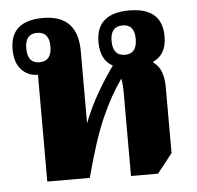

<svg xmlns="http://www.w3.org/2000/svg" viewBox="-45 -605 673 657"><g transform="rotate(-5 291.5 -276.5)"><path d="M524 -60V-288Q524 -316 516 -338.5Q508 -361 489 -374V-377Q535 -398 535 -460Q535 -559 422 -559Q308 -559 308 -460Q308 -398 350 -376Q321 -336 293.5 -288.5Q266 -241 245 -187V-435Q245 -559 126 -559Q13 -559 13 -461Q13 -415 35.5 -391Q58 -367 91 -367H92V0H238Q272 -129 304 -201.5Q336 -274 375 -329Q379 -309 379 -282V6H472ZM101 -409Q60 -409 60 -460Q60 -510 101 -510Q143 -510 143 -460Q143 -409 101 -409ZM395 -409Q353 -409 353 -460Q353 -510 395 -510Q436 -510 436 -460Q436 -409 395 -409Z"/></g></svg>

Font: Noto Serif Thai Condensed Extra
Style: Regular
Weight: 800
Width: 3
Designer: Monotype Design Team
Foundry: Monotype Imaging Inc.
Version: Version 1.901